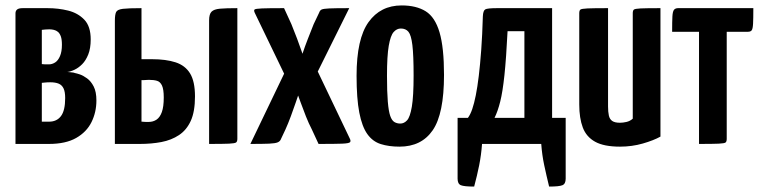

<svg xmlns="http://www.w3.org/2000/svg" viewBox="-20 -530 2802 707"><path d="M37 0V-481Q37 -490 43 -495Q49 -500 64 -500H155Q195 -500 231 -491Q267 -482 290.5 -457.5Q314 -433 314 -385Q314 -352 305 -329.5Q296 -307 282.5 -293.5Q269 -280 254 -273Q239 -266 228 -265Q236 -264 244 -263.5Q252 -263 256 -261Q262 -260 274 -256Q286 -252 300.5 -241.5Q315 -231 325 -211.5Q335 -192 335 -160Q335 -117 317 -80.5Q299 -44 260.5 -22Q222 0 160 0ZM161 -82Q189 -82 204.5 -102.5Q220 -123 220 -169Q220 -192 214 -204.5Q208 -217 196 -222Q184 -227 165 -227Q153 -227 145 -226Q137 -225 134 -225V-82Q140 -82 147.5 -82Q155 -82 161 -82ZM134 -294Q140 -293 146.5 -293Q153 -293 160 -293Q172 -293 183 -300Q194 -307 201 -323.5Q208 -340 208 -365Q208 -385 204 -396Q200 -407 193.5 -412.5Q187 -418 178.5 -420Q170 -422 162 -422Q155 -422 148.5 -421.5Q142 -421 138 -420.5Q134 -420 134 -420Z M403 0V-454Q403 -476 407.5 -485.5Q412 -495 432.5 -497.5Q453 -500 501 -500V-312H540Q591 -312 626.5 -300.5Q662 -289 680 -259.5Q698 -230 698 -175Q698 -119 682.5 -85Q667 -51 639 -32.5Q611 -14 574.5 -7Q538 0 495 0ZM527 -81Q544 -81 556.5 -89.5Q569 -98 576 -117.5Q583 -137 583 -171Q583 -201 576.5 -215Q570 -229 558 -232.5Q546 -236 528 -236Q523 -236 518.5 -235.5Q514 -235 510 -235Q506 -235 503.5 -235Q501 -235 501 -235V-82Q501 -82 503 -82Q505 -82 509 -81.5Q513 -81 517.5 -81Q522 -81 527 -81ZM750 0V-455Q750 -478 759 -487Q768 -496 790 -498Q812 -500 854 -500V-19Q854 -9 849.5 -5.5Q845 -2 823.5 -1Q802 0 750 0Z M902 0 1035 -277 1088 -314Q1088 -314 1095 -335.5Q1102 -357 1113.5 -386.5Q1125 -416 1135 -441L1155 -483Q1158 -492 1164.5 -495Q1171 -498 1193 -499Q1215 -500 1266 -500L1128 -222L1089 -211Q1089 -211 1083.5 -195Q1078 -179 1069.5 -154Q1061 -129 1051 -102Q1041 -75 1031 -53L1015 -19Q1012 -10 1003 -6Q994 -2 971 -1Q948 0 902 0ZM1153 0 1128 -54Q1117 -75 1106.5 -101.5Q1096 -128 1087 -153Q1078 -178 1072 -194Q1066 -210 1066 -210L1043 -224L918 -483Q914 -492 917.5 -495Q921 -498 944.5 -499Q968 -500 1026 -500L1053 -441Q1063 -417 1074 -387.5Q1085 -358 1092.5 -336Q1100 -314 1100 -314L1137 -294L1267 -22Q1273 -11 1269 -6.5Q1265 -2 1240 -1Q1215 0 1153 0Z M1451 10Q1412 10 1382 0.5Q1352 -9 1332.5 -36.5Q1313 -64 1303 -115.5Q1293 -167 1293 -251Q1293 -387 1337 -448.5Q1381 -510 1459 -510Q1513 -510 1547.5 -488.5Q1582 -467 1598.5 -411Q1615 -355 1615 -254Q1615 -111 1573.5 -50.5Q1532 10 1451 10ZM1454 -75Q1468 -75 1479 -87Q1490 -99 1496.5 -137Q1503 -175 1503 -252Q1503 -327 1498.5 -364Q1494 -401 1484 -413Q1474 -425 1456 -425Q1441 -425 1429.5 -412Q1418 -399 1411.5 -361.5Q1405 -324 1405 -251Q1405 -192 1408 -156Q1411 -120 1417 -103Q1423 -86 1432.5 -80.5Q1442 -75 1454 -75Z M1726 157Q1689 157 1677 152Q1665 147 1665 128V-96H1703Q1712 -108 1719 -128.5Q1726 -149 1732 -179Q1738 -209 1743 -250.5Q1748 -292 1752 -346Q1756 -400 1758 -470Q1759 -491 1767 -495.5Q1775 -500 1811 -500H2013V-96H2063V128Q2063 147 2051 152Q2039 157 2002 157Q1992 116 1984 78.5Q1976 41 1973 0H1755Q1752 41 1744.5 78.5Q1737 116 1726 157ZM1801 -96H1911V-415H1849Q1844 -315 1837.5 -253.5Q1831 -192 1822 -156Q1813 -120 1801 -96Z M2263 10Q2204 10 2171.5 -8Q2139 -26 2126 -60.5Q2113 -95 2113 -145V-481Q2113 -491 2117 -494.5Q2121 -498 2143.5 -499Q2166 -500 2219 -500V-138Q2219 -118 2222 -104.5Q2225 -91 2234.5 -84.5Q2244 -78 2263 -78Q2274 -78 2287 -81Q2300 -84 2310 -93V-481Q2310 -491 2314 -494.5Q2318 -498 2339 -499Q2360 -500 2412 -500V-27Q2387 -13 2347 -1.5Q2307 10 2263 10Z M2554 0V-413H2455Q2455 -451 2456 -469.5Q2457 -488 2462 -494Q2467 -500 2477 -500H2754Q2754 -461 2753 -442.5Q2752 -424 2748 -418.5Q2744 -413 2734 -413H2656V-19Q2656 -9 2652 -5.5Q2648 -2 2627 -1Q2606 0 2554 0Z"/></svg>

Font: Yanone Kaffeesatz SemiBold
Style: Regular
Weight: 600
Designer: Yanone (Cyrillic: Daniel Pouzeot, Huerta Tipografica, and Cyreal)
Foundry: Yanone
Version: Version 2.003